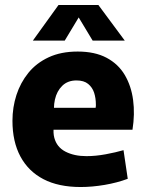

<svg xmlns="http://www.w3.org/2000/svg" viewBox="-20 -739 587 771"><path d="M304 12Q215 12 154.5 -19.5Q94 -51 62 -110.5Q30 -170 30 -254Q30 -308 46 -357.5Q62 -407 94 -446.5Q126 -486 175.5 -509Q225 -532 292 -532Q361 -532 408 -507Q455 -482 481 -438Q507 -394 514.5 -337.5Q522 -281 512 -218H119L210 -285Q188 -224 198 -186Q208 -148 243 -130Q278 -112 327 -112Q364 -112 404.5 -119.5Q445 -127 476 -136L493 -21Q450 -5 400 3.5Q350 12 304 12ZM120 -306H364Q365 -311 365 -314Q365 -317 365 -319Q365 -345 358 -366.5Q351 -388 334 -402Q317 -416 287 -416Q252 -416 230 -394.5Q208 -373 200.5 -339Q193 -305 200 -268ZM112 -576 215 -719H375L481 -576H352L296 -669L240 -576Z"/></svg>

Font: Murecho Thin
Style: Bold
Weight: 700
Version: Version 1.010